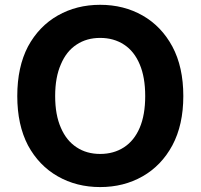

<svg xmlns="http://www.w3.org/2000/svg" viewBox="-20 -757 822 787"><path d="M731.4 -363.3Q731.4 -245.1 686.5 -161.1Q641.6 -78.1 564.5 -34.2Q487.3 9.8 390.6 9.8Q293.9 9.8 216.8 -34.2Q139.6 -78.1 94.7 -161.1Q50.8 -245.1 50.8 -363.3Q50.8 -482.4 94.7 -566.4Q139.6 -649.4 216.8 -693.4Q293.9 -737.3 390.6 -737.3Q487.3 -737.3 564.5 -693.4Q641.6 -649.4 686.5 -566.4Q731.4 -482.4 731.4 -363.3ZM575.2 -363.3Q575.2 -440.4 552.7 -493.2Q530.3 -546.9 488.3 -574.2Q446.3 -601.6 390.6 -601.6Q335 -601.6 293.9 -574.2Q252 -546.9 229.5 -493.2Q206.1 -440.4 206.1 -363.3Q206.1 -286.1 229.5 -233.4Q252 -180.7 293.9 -153.3Q335 -126 390.6 -126Q446.3 -126 488.3 -153.3Q530.3 -180.7 552.7 -233.4Q575.2 -286.1 575.2 -363.3Z"/></svg>

Font: DeepSea
Style: Bold
Weight: 700
Designer: Stem
Version: Version 3.019;git-0a5106e0b